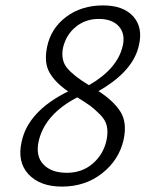

<svg xmlns="http://www.w3.org/2000/svg" viewBox="-20 -684 549 710"><path d="M494 -518Q474 -421 344 -347Q399 -312 425 -271.5Q451 -231 437 -167Q420 -92 357.5 -43Q295 6 209 6Q128 6 85.5 -39.5Q43 -85 60 -160Q84 -273 232 -346Q185 -378 163.5 -415Q142 -452 154 -510Q168 -579 224.5 -621.5Q281 -664 361 -664Q436 -664 472.5 -623.5Q509 -583 494 -518ZM309 -369Q415 -430 434 -515Q444 -559 419.5 -586.5Q395 -614 345 -614Q296 -614 260 -584.5Q224 -555 213 -507Q204 -461 229 -431.5Q254 -402 309 -369ZM374 -166Q380 -195 375 -218Q370 -241 348.5 -262Q327 -283 314 -292.5Q301 -302 266 -324Q146 -262 123 -162Q111 -107 140.5 -76Q170 -45 227 -45Q284 -45 323.5 -79.5Q363 -114 374 -166Z"/></svg>

Font: EauTestInfant
Style: Italic
Weight: 400
Italic angle: -12°
Designer: Christian Thalmann (Catharsis Fonts)
Version: Version 0.001;PS 000.001;hotconv 1.0.88;makeotf.lib2.5.64775